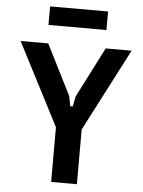

<svg xmlns="http://www.w3.org/2000/svg" viewBox="-65 -1065 829 1115"><g transform="rotate(5 350.0 -507.5)"><path d="M189 -800 337 -506 348 -448H363L374 -506L524 -800H675L426 -319V0H276V-319L28 -800ZM181 -907V-1015H519V-907Z"/></g></svg>

Font: Martian Mono SemiExpanded SemiBold
Style: Regular
Weight: 600
Monospace: yes
Version: Version 0.930